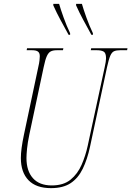

<svg xmlns="http://www.w3.org/2000/svg" viewBox="-20 -964 680 994"><path d="M244 10Q167 10 127.5 -31Q88 -72 88 -146Q88 -169 92 -199Q96 -229 104 -267L178 -616Q183 -637 184.5 -651.5Q186 -666 186 -673Q186 -690 176.5 -697Q167 -704 146 -704H118L120 -714H308L306 -704H274Q255 -704 243 -698Q231 -692 222.5 -673.5Q214 -655 206 -616L132 -268Q123 -225 120 -194Q117 -163 117 -146Q117 -79 150.5 -41.5Q184 -4 248 -4Q309 -4 345.5 -34Q382 -64 402.5 -111Q423 -158 434 -209L522 -616Q529 -647 529 -662Q529 -690 516.5 -697Q504 -704 482 -704H450L452 -714H640L638 -704H602Q583 -704 571 -699Q559 -694 551 -675.5Q543 -657 534 -616L446 -204Q432 -139 408.5 -90.5Q385 -42 346 -16Q307 10 244 10ZM335 -784Q311 -828 292.5 -862Q274 -896 256 -936V-944H286Q294 -916 309 -874Q324 -832 343 -792V-784ZM453 -784Q429 -828 410.5 -862Q392 -896 374 -936V-944H404Q412 -916 427 -874Q442 -832 461 -792V-784Z"/></svg>

Font: Noto Serif Display ExtraCondensed Thin
Style: Italic
Weight: 100
Width: 2
Italic angle: -12°
Designer: Monotype Design Team
Foundry: Monotype Imaging Inc.
Version: Version 2.009